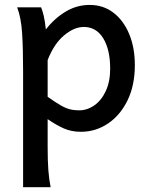

<svg xmlns="http://www.w3.org/2000/svg" viewBox="-20 -528 618 787"><path d="M50.3 -498H148.4Q153.8 -485.8 159.2 -463.1Q164.6 -440.4 168 -407.2Q202.1 -451.7 248 -479.7Q293.9 -507.8 347.7 -507.8Q403.3 -507.8 444.8 -476.1Q486.3 -444.3 509.5 -388.7Q532.7 -333 532.7 -261.2Q532.7 -177.7 502.7 -116.5Q472.7 -55.2 422.4 -21.5Q372.1 12.2 311.5 12.2Q272.5 12.2 241.2 -1.7Q210 -15.6 175.3 -39.6V73.2Q175.3 131.8 178.2 169.9Q181.2 208 187.5 239.3H74.7Q74.7 223.1 74.7 180.2Q74.7 137.2 74.7 79.3Q74.7 21.5 74.7 -39.1Q74.7 -99.6 74.7 -152.3Q74.7 -205.1 74.7 -236.8Q74.7 -328.1 70.6 -392.3Q66.4 -456.5 50.3 -498ZM175.3 -281.7V-131.3Q207 -108.9 227.5 -96.9Q248 -85 265.6 -80.3Q283.2 -75.7 304.2 -75.7Q337.4 -75.7 366.7 -96.2Q396 -116.7 413.8 -155.3Q431.6 -193.8 431.6 -246.6Q431.6 -324.7 403.1 -371.1Q374.5 -417.5 323.7 -417.5Q283.7 -417.5 242.4 -382.8Q201.2 -348.1 175.3 -281.7Z"/></svg>

Font: Kanchenjunga Medium
Style: Regular
Weight: 500
Version: Version 2.001